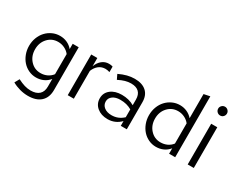

<svg xmlns="http://www.w3.org/2000/svg" viewBox="-113 -1255 2469 1993"><g transform="rotate(30 1121.5 -258.5)"><path d="M278 6Q231 6 189.5 -13.5Q148 -33 118 -66.5Q88 -100 70.5 -146Q53 -192 53 -244Q53 -296 70.5 -342Q88 -388 119 -421.5Q150 -455 192 -474.5Q234 -494 282 -494Q328 -494 367 -476.5Q406 -459 435 -425V-488H507V25Q507 115 453.5 164Q400 213 301 213Q252 213 202.5 199.5Q153 186 111 162L142 106Q187 129 224 140Q261 151 298 151Q364 151 399 119Q434 87 434 26V-66Q406 -31 366 -12.5Q326 6 278 6ZM125 -244Q125 -164 174 -110.5Q223 -57 296 -57Q339 -57 375 -74.5Q411 -92 434 -123V-364Q410 -395 373.5 -412.5Q337 -430 296 -430Q223 -430 174 -377Q125 -324 125 -244Z M657 0V-488H730V-389Q749 -440 784.5 -468.5Q820 -497 866 -497Q879 -497 890 -495.5Q901 -494 912 -490V-424Q900 -428 886.5 -430.5Q873 -433 861 -433Q816 -433 782.5 -407Q749 -381 730 -334V0Z M1138 9Q1060 9 1010.5 -32.5Q961 -74 961 -140Q961 -205 1011.5 -245Q1062 -285 1144 -285Q1186 -285 1223.5 -275.5Q1261 -266 1293 -247V-314Q1293 -374 1261 -404.5Q1229 -435 1167 -435Q1133 -435 1097.5 -425Q1062 -415 1019 -393L992 -449Q1042 -473 1087 -484.5Q1132 -496 1176 -496Q1266 -496 1315.5 -451.5Q1365 -407 1365 -324V0H1293V-57Q1261 -24 1222 -7.5Q1183 9 1138 9ZM1031 -142Q1031 -99 1065 -73Q1099 -47 1153 -47Q1194 -47 1228.5 -61Q1263 -75 1293 -103V-197Q1262 -215 1229 -223.5Q1196 -232 1155 -232Q1099 -232 1065 -207Q1031 -182 1031 -142Z M1872 0V-65Q1844 -30 1804 -11.5Q1764 7 1716 7Q1669 7 1627.5 -12.5Q1586 -32 1556 -65.5Q1526 -99 1508.5 -145Q1491 -191 1491 -243Q1491 -296 1508.5 -342Q1526 -388 1557 -421.5Q1588 -455 1630 -474.5Q1672 -494 1720 -494Q1765 -494 1804 -476.5Q1843 -459 1872 -426V-715L1945 -730V0ZM1563 -244Q1563 -164 1612 -110.5Q1661 -57 1734 -57Q1777 -57 1813 -74Q1849 -91 1872 -122V-364Q1848 -395 1811.5 -412.5Q1775 -430 1734 -430Q1661 -430 1612 -377Q1563 -324 1563 -244Z M2132 -608Q2110 -608 2094.5 -623.5Q2079 -639 2079 -661Q2079 -682 2094.5 -697.5Q2110 -713 2132 -713Q2153 -713 2168.5 -697.5Q2184 -682 2184 -661Q2184 -639 2169 -623.5Q2154 -608 2132 -608ZM2168 -488V0H2095V-488Z"/></g></svg>

Font: Red Hat Text
Style: Regular
Weight: 400
Designer: Pentagram / MCKL
Foundry: Pentagram / MCKL
Version: Version 1.005; Red Hat Text